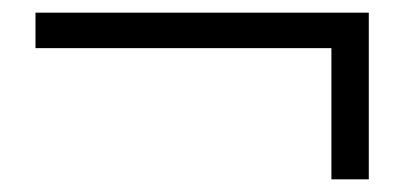

<svg xmlns="http://www.w3.org/2000/svg" viewBox="-20 -460 655 303"><path d="M36 -384V-440H562V-177H503V-406L525 -384Z"/></svg>

Font: Noto Serif JP ExtraLight Black
Style: Regular
Weight: 900
Version: Version 2.003-H1;hotconv 1.1.1;makeotfexe 2.6.0